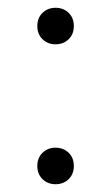

<svg xmlns="http://www.w3.org/2000/svg" viewBox="-20 -516 286 494"><path d="M76 -449Q76 -470 89.5 -483Q103 -496 123 -496Q143 -496 156.5 -483Q170 -470 170 -449Q170 -428 156.5 -415Q143 -402 123 -402Q103 -402 89.5 -415Q76 -428 76 -449ZM76 -89Q76 -110 89.5 -123Q103 -136 123 -136Q143 -136 156.5 -123Q170 -110 170 -89Q170 -68 156.5 -55Q143 -42 123 -42Q103 -42 89.5 -55Q76 -68 76 -89Z"/></svg>

Font: Maitree Light
Style: Regular
Weight: 300
Designer: CadsonDemak Team
Foundry: CadsonDemak
Version: Version 1.001